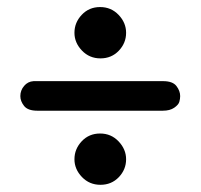

<svg xmlns="http://www.w3.org/2000/svg" viewBox="-20 -575 565 539"><path d="M37.1 -305.2Q37.1 -321.3 47.6 -333.7Q58.1 -346.2 74.2 -347.2H438Q464.8 -347.2 475.3 -333.5Q485.8 -319.8 485.8 -305.2Q485.8 -297.4 483.4 -289.1Q481 -280.8 469 -272.5Q457 -264.2 437 -264.2H85Q58.1 -264.2 47.6 -277.6Q37.1 -291 37.1 -305.2ZM189 -127.9Q189 -156.7 209.5 -178.5Q230 -200.2 261 -200.2Q292 -200.2 313 -178Q334 -155.8 334 -127.9Q334 -99.1 313.5 -77.6Q293 -56.2 262 -56.2Q231 -56.2 210 -78.1Q189 -100.1 189 -127.9ZM189 -482.9Q189 -511.7 209.5 -533.4Q230 -555.2 261 -555.2Q292 -555.2 313 -533.2Q334 -511.2 334 -482.9Q334 -454.1 313.5 -432.6Q293 -411.1 262 -411.1Q231 -411.1 210 -433.1Q189 -455.1 189 -482.9Z"/></svg>

Font: CMU Typewriter Text
Style: Bold
Weight: 700
Version: Version 0.7.0